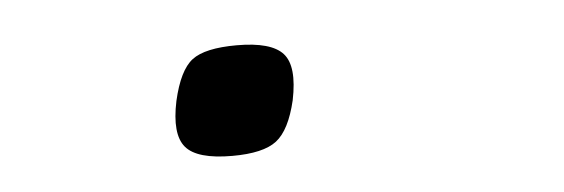

<svg xmlns="http://www.w3.org/2000/svg" viewBox="-26 -161 652 222"><g transform="rotate(-5 300.0 -49.5)"><path d="M237 14Q196 14 183 -1.5Q170 -17 178 -55Q186 -90 201 -101.5Q216 -113 253 -113Q293 -113 306.5 -98Q320 -83 312 -44Q304 -10 288.5 2Q273 14 237 14Z"/></g></svg>

Font: Victor Mono Thin Light
Style: Italic
Weight: 300
Italic angle: -12°
Monospace: yes
Version: Version 1.561;gftools[0.9.30]